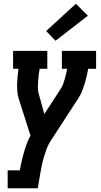

<svg xmlns="http://www.w3.org/2000/svg" viewBox="-20 -802 540 1027"><path d="M21 205V109H86Q90 85 95.5 61.5Q101 38 107.5 15Q114 -8 122.5 -31.5Q131 -55 143 -77L79 -278Q74 -296 72.5 -315.5Q71 -335 71.5 -354.5Q72 -374 74 -394Q76 -414 79 -434H50V-530H233V-434H192Q189 -418 187 -401.5Q185 -385 184 -369Q183 -353 182.5 -336.5Q182 -320 186 -305L217 -192L307 -330Q314 -342 318.5 -355Q323 -368 327 -381.5Q331 -395 334 -408Q337 -421 339 -434H311V-530H494V-434H452Q448 -414 443.5 -394Q439 -374 433 -354.5Q427 -335 419.5 -315.5Q412 -296 400 -278L250 -47Q237 -27 229 -5Q221 17 214.5 39Q208 61 203.5 83.5Q199 106 195 128L182 205ZM277 -584 227 -636 386 -782 450 -718Z"/></svg>

Font: Iosevka Curly Slab Oblique
Style: Bold
Weight: 700
Italic angle: -9°
Monospace: yes
Designer: Belleve Invis
Foundry: Belleve Invis
Version: Version 11.1.0; ttfautohint (v1.8.3)